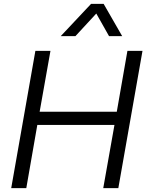

<svg xmlns="http://www.w3.org/2000/svg" viewBox="-20 -973 757 993"><path d="M38 0 163 -710H241L185 -395H584L639 -710H717L592 0H514L572 -327H173L116 0ZM612 -786H544L478 -903L370 -786H294L451 -953H516Z"/></svg>

Font: Livvic
Style: Italic
Weight: 400
Italic angle: -10°
Designer: Jacques Le Bailly, Baron von Fonthausen
Version: Version 1.001; ttfautohint (v1.8.2)